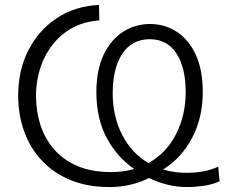

<svg xmlns="http://www.w3.org/2000/svg" viewBox="-20 -746 917 776"><path d="M423 10Q332.5 10 263.5 -18.8Q194.5 -47.5 147.8 -98.5Q101 -149.5 77.2 -216.2Q53.5 -283 53.5 -359.5Q53.5 -462.5 95.2 -543.8Q137 -625 210.5 -673.2Q284 -721.5 380 -726L381.5 -663.5Q299.5 -657.5 242.5 -614.2Q185.5 -571 155.5 -503.8Q125.5 -436.5 125.5 -357.5Q125.5 -297.5 143 -242.2Q160.5 -187 197.5 -143.8Q234.5 -100.5 292 -75.5Q349.5 -50.5 429.5 -50.5Q479 -50.5 522.5 -63Q452.5 -111 411 -189.2Q369.5 -267.5 369.5 -372.5Q369.5 -464 399.2 -525.5Q429 -587 478.2 -618Q527.5 -649 586 -649Q645.5 -649 693.8 -618Q742 -587 770.8 -525.8Q799.5 -464.5 799.5 -374Q799.5 -270 756.2 -188.2Q713 -106.5 639 -61Q683.5 -47.5 733.5 -47.5Q769.5 -47.5 802 -53.5Q834.5 -59.5 862 -72.5L867.5 -13.5Q840 -0.5 804.5 4.8Q769 10 736.5 10Q695 10 656 0.2Q617 -9.5 582 -26.5Q509 10 423 10ZM435.5 -368.5Q435.5 -276.5 473.2 -202Q511 -127.5 580 -87Q654.5 -128.5 692.5 -205.8Q730.5 -283 730.5 -372.5Q730.5 -473.5 692.8 -530.5Q655 -587.5 585.5 -587.5Q513.5 -587.5 474.5 -529Q435.5 -470.5 435.5 -368.5Z"/></svg>

Font: Heraclito Light
Style: Regular
Weight: 300
Designer: Kostas Bartsokas (font) & Cristiano Sobral (main changes)
Foundry: Kostas Bartsokas (font) & Cristiano Sobral (main changes)
Version: Version 1.00;July 8, 2020;FontCreator 13.0.0.2655 64-bit